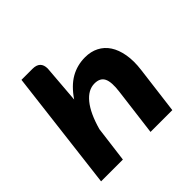

<svg xmlns="http://www.w3.org/2000/svg" viewBox="-137 -641 769 769"><g transform="rotate(-45 247.0 -256.5)"><path d="M20 0H143.5L163 -152.5C176 -199.2 192.4 -234.8 212.2 -259.2C232.1 -283.8 254.2 -296 278.5 -296C299.5 -296 313.7 -288.7 321 -274C328.3 -259.3 329.8 -235.3 325.5 -202L300 0H423.5L449 -202C453 -233 452.8 -260.7 448.5 -285C444.2 -309.3 436.6 -329.8 425.8 -346.2C414.9 -362.8 401 -375.3 384 -384C367 -392.7 347.7 -397 326 -397C296 -397 268.7 -389.9 244 -375.8C219.3 -361.6 196.5 -339 175.5 -308L188.5 -470.5C188.5 -498.8 173.8 -513 144.5 -513H82Z"/></g></svg>

Font: Lato
Style: Bold Italic
Weight: 700
Italic angle: -7°
Designer: Lukasz Dziedzic
Foundry: tyPoland Lukasz Dziedzic
Version: Version 2.007; 2014-02-27